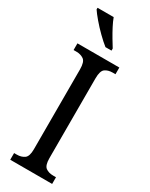

<svg xmlns="http://www.w3.org/2000/svg" viewBox="-239 -975 796 1020"><g transform="rotate(30 159.0 -465.5)"><path d="M31 0V-41H48Q75 -41 93.5 -54Q112 -67 112 -111V-601Q112 -647 93.5 -660Q75 -673 48 -673H31V-714H288V-673H271Q243 -673 225 -660Q207 -647 207 -601V-112Q207 -67 225 -54Q243 -41 271 -41H288V0ZM170 -771Q147 -789 118 -817.5Q89 -846 64.5 -875Q40 -904 29 -921V-931H128Q136 -909 150 -882Q164 -855 179.5 -829Q195 -803 207 -784V-771Z"/></g></svg>

Font: Noto Serif Condensed
Style: Regular
Weight: 400
Width: 3
Designer: Monotype Design Team
Foundry: Monotype Imaging Inc.
Version: Version 2.013; ttfautohint (v1.8.4.7-5d5b)